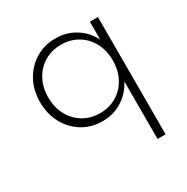

<svg xmlns="http://www.w3.org/2000/svg" viewBox="-176 -682 1069 1095"><g transform="rotate(-30 358.0 -134.0)"><path d="M551.5 260V-118.5Q519 -55.5 461.2 -19.8Q403.5 16 332.5 16Q258.5 16 200.8 -19.5Q143 -55 109.5 -116.5Q76 -178 76 -256Q76 -334.5 109.5 -395.8Q143 -457 201 -492.5Q259 -528 333 -528Q404.5 -528 462.2 -492.5Q520 -457 551.5 -394.5V-512H604.5V260ZM342 -31Q404 -31 452 -59.8Q500 -88.5 527.2 -139.5Q554.5 -190.5 554.5 -256Q554.5 -322 527.2 -372.8Q500 -423.5 452 -452.2Q404 -481 342.5 -481Q280.5 -481 232.8 -452.2Q185 -423.5 157.5 -372.8Q130 -322 130 -256Q130 -190.5 157.2 -139.8Q184.5 -89 232.5 -60Q280.5 -31 342 -31Z"/></g></svg>

Font: Spartan Thin Light
Style: Regular
Weight: 300
Version: Version 1.004